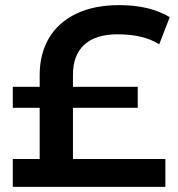

<svg xmlns="http://www.w3.org/2000/svg" viewBox="-20 -730 697 750"><path d="M265 -109H626V0H30V-109H135V-309H30V-391H135V-437Q135 -520 171.5 -581.5Q208 -643 278 -676.5Q348 -710 446 -710Q565 -710 643 -663L602 -557Q541 -596 439 -596Q354 -596 309.5 -555.5Q265 -515 265 -438V-391H518V-309H265Z"/></svg>

Font: APTA Sans SemiBold
Style: Bold
Weight: 600
Version: Version 7.200